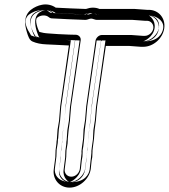

<svg xmlns="http://www.w3.org/2000/svg" viewBox="-20 -764 772 878"><path d="M290 -127V-129L294 -171L300 -213V-215L305 -277L349 -580C351 -595 338 -605 327 -605C312 -605 285 -606 246 -608L203 -611C185 -612 170 -615 160 -618C154 -628 137 -673 150 -683C164 -695 189 -698 204 -685C207 -682 213 -680 216 -680C226 -679 358 -673 371 -673C380 -673 388 -679 397 -679C405 -679 414 -673 423 -673H587L642 -669H643H652C670 -669 684 -653 681 -634C678 -615 660 -600 642 -600H634L580 -604H578H446C431 -604 419 -590 417 -579L374 -276V-274L369 -215L362 -170V-168L360 -129L355 -93L353 -76C352 -73 353 -66 353 -64L351 -45L349 -29C348 -19 347 -9 346 -1L345 9C342 28 325 44 306 44C287 44 273 28 276 9L283 -47V-50L284 -77L289 -108C290 -114 289 -120 290 -127ZM298 94C344 94 388 55 395 9L396 -1C397 -10 398 -19 399 -30L402 -46V-48L403 -71V-76L405 -93L410 -131V-132L413 -171L419 -216V-218L424 -277L464 -554H570L624 -550H626H635C681 -550 724 -588 731 -634C738 -680 706 -719 660 -719H652L597 -723H595H435C426 -727 416 -729 405 -729C394 -729 385 -727 373 -723C355 -723 252 -728 235 -729C218 -741 195 -747 171 -742C155 -739 136 -731 121 -719C87 -691 93 -649 103 -617C108 -600 114 -580 129 -574C147 -566 168 -562 193 -561L236 -559C260 -558 278 -557 295 -556L255 -276V-274L250 -212L243 -170V-168L240 -126C239 -121 238 -115 238 -107L234 -76V-73L233 -45L226 9C219 55 252 94 298 94ZM266 -131 269 -174 275 -217 280 -280 323 -580C307 -580 280 -582 244 -584L202 -586C182 -587 165 -591 152 -595L143 -598L138 -606C135 -611 98 -672 134 -702C155 -719 192 -728 220 -705C237 -704 357 -698 371 -698C371 -698 379 -704 397 -704C413 -704 421 -698 423 -698H588L643 -694H652C686 -694 711 -664 706 -631C702 -600 674 -575 642 -575H633L578 -579H446C446 -579 443 -577 442 -575L399 -272L394 -212L387 -166L384 -126L380 -89L378 -72V-66V-65L376 -42L374 -25C373 -17 372 -7 371 3L369 13C364 44 338 69 306 69C272 69 246 39 251 5L258 -51L259 -80L264 -112C265 -116 264 -118 266 -131ZM298 69C331 69 365 39 370 5L371 -5C372 -14 373 -22 374 -32V-33L377 -50L378 -71C378 -71 377 -72 378 -80L381 -97L385 -134L388 -174L394 -220L399 -280L442 -579H571L626 -575H635C667 -575 702 -605 707 -638C711 -667 693 -689 667 -693C665 -693 663 -694 660 -694H651L595 -698H431L426 -700C419 -703 412 -704 405 -704C397 -704 391 -704 382 -700L377 -698H372C353 -698 251 -702 233 -704L226 -705L220 -709C210 -717 194 -721 176 -717C163 -714 147 -708 137 -700C116 -682 117 -656 127 -624C133 -605 139 -597 139 -597C153 -591 172 -587 195 -586L237 -583C261 -582 279 -582 296 -581L324 -580L280 -272L274 -209L268 -166L265 -123C264 -118 263 -113 263 -106V-104L259 -72L258 -43L250 13C246 42 264 65 291 69ZM245 -129 246 -130 249 -172 255 -215V-216L260 -278L304 -580C288 -581 266 -582 241 -584L199 -586C175 -587 153 -591 136 -597L122 -602L117 -611C111 -621 78 -668 112 -697C119 -702 127 -707 137 -711C158 -719 192 -723 221 -712C227 -710 229 -708 235 -704C264 -702 334 -699 363 -698C367 -699 379 -704 397 -704C416 -704 426 -700 432 -698H590L645 -694H652C672 -694 689 -689 699 -683C723 -669 729 -651 726 -633C723 -613 705 -575 642 -575H631L576 -579H463C463 -578 462 -577 462 -577L419 -274V-273L414 -214L407 -168V-167L405 -127L400 -91L398 -74V-66V-65L396 -44L394 -27C393 -18 392 -8 391 1L390 11C387 32 369 69 306 69C238 69 228 27 231 7L238 -49V-50L239 -79L244 -110C245 -115 244 -121 245 -129ZM298 69C301 69 344 50 350 7L351 -3C352 -12 353 -19 354 -31L357 -48V-49L358 -71C358 -71 357 -74 358 -78L361 -95L365 -132V-133L368 -172L374 -218V-219L379 -278L422 -579H573L628 -575H635C637 -575 681 -593 687 -636C692 -673 663 -693 659 -694H649L593 -698H421L409 -703C406 -704 404 -704 404 -704C403 -704 405 -704 398 -702L386 -698H371C350 -698 251 -702 229 -704L210 -706L199 -714C191 -720 190 -719 186 -718C179 -717 167 -712 158 -705C136 -687 138 -653 148 -621C152 -609 156 -597 160 -593C169 -590 180 -587 198 -586L240 -583C264 -582 282 -582 298 -581L344 -579L300 -274V-273L295 -211L288 -168V-167L285 -125C284 -119 283 -113 283 -106V-105L279 -74V-73L278 -44L271 11C265 50 295 69 298 69Z"/></svg>

Font: AppleStorm
Style: XbdFaxIta
Weight: 800
Foundry: Cannot Into Space Fonts
Version: Version 1.01